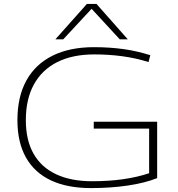

<svg xmlns="http://www.w3.org/2000/svg" viewBox="-20 -951 909 981"><path d="M69 -337Q69 -457 115 -540Q161 -623 248.5 -666.5Q336 -710 460 -710Q500 -710 538 -707.5Q576 -705 612 -700Q648 -695 682 -687Q716 -679 748 -669L739 -634Q671 -655 602.5 -664Q534 -673 462 -673Q351 -673 273 -634Q195 -595 153.5 -520Q112 -445 112 -337Q112 -235 151.5 -165.5Q191 -96 267 -60.5Q343 -25 450 -25Q537 -25 610 -35.5Q683 -46 742 -66V-294H459V-329H783V-41Q721 -16 633 -3Q545 10 445 10Q324 10 240 -29.5Q156 -69 112.5 -146.5Q69 -224 69 -337ZM263 -750 424 -931H473L633 -750H592L448 -906L303 -750Z"/></svg>

Font: Georama Expanded ExtraLight
Style: Regular
Weight: 250
Width: 7
Designer: Jean-Baptiste Levee
Foundry: Production Type
Version: Version 1.001